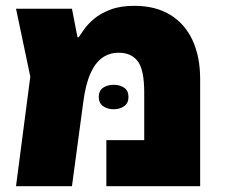

<svg xmlns="http://www.w3.org/2000/svg" viewBox="-20 -639 772 659"><path d="M441 -619Q514 -619 564.5 -588Q615 -557 641 -500.5Q667 -444 667 -368V0H345V-158H475V-322Q475 -399 453 -428.5Q431 -458 387 -458Q356 -458 331.5 -441Q307 -424 290.5 -387Q274 -350 266 -290L227 0H35L84 -376L35 -609H227L246 -511H250Q256 -520 268.5 -538Q281 -556 303 -574.5Q325 -593 359 -606Q393 -619 441 -619ZM319 -306Q319 -328 334 -338Q349 -348 370 -348Q391 -348 406 -338Q421 -328 421 -306Q421 -285 406 -274.5Q391 -264 370 -264Q349 -264 334 -274.5Q319 -285 319 -306Z"/></svg>

Font: Noto Sans Hebrew Black
Style: Regular
Weight: 900
Designer: Monotype Design Team
Foundry: Monotype Imaging Inc.
Version: Version 2.003